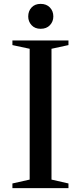

<svg xmlns="http://www.w3.org/2000/svg" viewBox="-20 -970 416 990"><path d="M44 0V-24L133 -44V-718.5L44 -737.5V-761.5H333V-737.5L245.5 -718.5V-44L333 -24V0ZM189.5 -821.5Q160 -821.5 142.8 -840.2Q125.5 -859 125.5 -885Q125.5 -913 142.8 -931.5Q160 -950 189.5 -950Q219.5 -950 237.2 -931.5Q255 -913 255 -885Q255 -859 237.5 -840.2Q220 -821.5 189.5 -821.5Z"/></svg>

Font: Libre Caslon Text
Style: Regular
Weight: 400
Designer: Pablo Impallari, Rodrigo Fuenzalida, Katja Schimmel
Foundry: Pablo Impallari, Rodrigo Fuenzalida
Version: Version 2.000